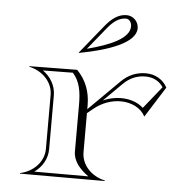

<svg xmlns="http://www.w3.org/2000/svg" viewBox="-48 -666 680 712"><g transform="rotate(5 292.5 -310.0)"><path d="M231 -465C340.9 -485.5 440 -520.5 440 -575C440 -599.8 419.8 -620 395 -620C363.1 -620 337.8 -599 315.7 -571.7L230 -466ZM259.1 -482.9 325 -564.1C344.5 -588.1 366.2 -607 394 -607C405.6 -607 415 -594.9 415 -580C415 -533.6 340.2 -504 259.1 -482.9ZM140 -100C140 -52.2 102.9 -13.2 52 -2V0H368V-2C317.1 -13.2 280 -52.2 280 -100V-245.1L302 -263C333 -288.2 368.5 -299.7 401 -299.7C441.4 -299.7 477 -281.9 493 -251L565 -365C549.2 -394.8 519.6 -411.4 485.2 -411.4C449.7 -411.4 419.4 -398.2 394 -373L280 -259.8V-274C280 -323.8 264.3 -366.7 230 -402L52 -400V-398C102.9 -386.8 140 -347.8 140 -300ZM152 -100V-300C152 -336.8 132 -368.7 103.6 -388.6L214.9 -389.9C242.9 -359.2 248 -318.7 248 -274V-100C248 -63.8 272.8 -35.3 305.6 -12H104.4C133.5 -32.7 152 -63.9 152 -100ZM334.7 -297.2 402.5 -364.5C425.9 -387.7 452.8 -399.4 485.2 -399.4C513.5 -399.4 536.6 -387 551 -365.2L484.6 -282.6C462.9 -302.4 433.7 -311.7 401 -311.7C379.5 -311.7 356.7 -307 334.7 -297.2Z"/></g></svg>

Font: Sortefax
Style: Medium
Weight: 500
Designer: gluk
Foundry: gluk
Version: Version 0.261